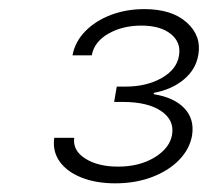

<svg xmlns="http://www.w3.org/2000/svg" viewBox="-20 -852 468 432"><path d="M239.3 -439.5Q196.3 -439.5 163.6 -452.4Q130.9 -465.3 114.3 -488.5Q97.7 -511.7 102.1 -542H147Q143.1 -513.7 171.6 -495.4Q200.2 -477.1 245.6 -477.1Q293.9 -477.1 328.1 -498Q362.3 -519 367.2 -549.3Q372.6 -582 342.3 -602.3Q312 -622.6 257.3 -622.6H236.8L242.7 -657.2H263.2Q309.6 -657.2 343.8 -676.5Q377.9 -695.8 382.8 -727.1Q387.7 -756.8 364.3 -775.6Q340.8 -794.4 298.3 -794.4Q255.4 -794.4 223.6 -776.1Q191.9 -757.8 186.5 -727.5H143.1Q148.9 -758.3 171.9 -781.7Q194.8 -805.2 229.5 -818.4Q264.2 -831.5 304.7 -831.5Q366.7 -831.5 400.1 -801.5Q433.6 -771.5 426.3 -729Q420.9 -695.8 393.6 -673.1Q366.2 -650.4 326.2 -643.1L325.7 -640.1Q371.6 -632.8 394.8 -608.4Q418 -584 412.1 -546.9Q406.7 -516.6 383.1 -492.2Q359.4 -467.8 322 -453.6Q284.7 -439.5 239.3 -439.5Z"/></svg>

Font: Inter ExtraLight
Style: Italic
Weight: 250
Italic angle: -9.3988°
Designer: Rasmus Andersson
Foundry: rsms
Version: Version 4.001;git-66647c0bb